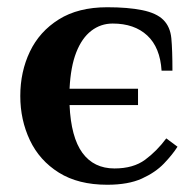

<svg xmlns="http://www.w3.org/2000/svg" viewBox="-20 -500 541 530"><path d="M276 10Q196 10 142.5 -23.5Q89 -57 62.5 -113Q36 -169 36 -235Q36 -302 62.5 -357.5Q89 -413 142.5 -446.5Q196 -480 276 -480Q333 -480 372.5 -472Q412 -464 431 -445Q450 -426 453 -394Q456 -362 456 -305H426Q422 -369 386.5 -402Q351 -435 291 -435Q258 -435 232 -415Q206 -395 190.5 -355.5Q175 -316 172 -255H361V-210H172Q176 -121 207.5 -78Q239 -35 296 -35Q348 -35 380.5 -59Q413 -83 439 -118L470 -95Q456 -73 432.5 -48.5Q409 -24 371.5 -7Q334 10 276 10Z"/></svg>

Font: El Messiri
Style: Regular
Weight: 400
Designer: Mohamed Gaber
Foundry: Kief Type Foundry
Version: Version 2.020